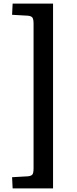

<svg xmlns="http://www.w3.org/2000/svg" viewBox="-20 -832 428 1064"><path d="M50 212 47 150 135 145Q154 143 160 134.5Q166 126 166 100V-700Q166 -725 160 -734Q154 -743 135 -745L47 -750L50 -812H274V212Z"/></svg>

Font: Literata 7pt Medium
Style: Regular
Weight: 500
Designer: Latin by Veronika Burian and Jose Scaglione. Greek by Irene Vlachou. Cyrillic by Vera Evstafieva.
Foundry: TypeTogether
Version: Version 3.002